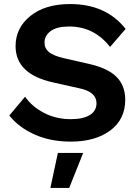

<svg xmlns="http://www.w3.org/2000/svg" viewBox="-20 -690 684 949"><path d="M327 -670Q504 -670 601 -547L524 -458Q445 -559 322 -559Q261 -559 230.5 -536.5Q200 -514 200 -479Q200 -451 221.5 -433Q243 -415 293 -403L416 -375Q512 -354 555.5 -310.5Q599 -267 599 -197Q599 -100 525 -45Q451 10 330 10Q230 10 151.5 -25Q73 -60 26 -119L104 -212Q139 -162 198.5 -131.5Q258 -101 330 -101Q391 -101 424 -121.5Q457 -142 457 -180Q457 -235 375 -253L241 -283Q57 -324 57 -462Q57 -552 130 -611Q203 -670 327 -670ZM391 66 322 239H229L266 66Z"/></svg>

Font: Elaine Sans SemiBold
Style: Regular
Weight: 600
Designer: Wei Huang
Foundry: Wei Huang
Version: Version 2.001;December 24, 2019;FontCreator 12.0.0.2547 64-b